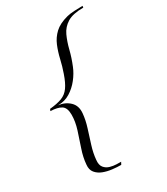

<svg xmlns="http://www.w3.org/2000/svg" viewBox="-184 -704 784 902"><g transform="rotate(-30 208.0 -253.0)"><path d="M200 116Q178 116 152.5 113Q127 110 105 101.5Q83 93 69.5 76.5Q56 60 59 33Q62 -5 76 -45.5Q90 -86 103 -127Q116 -168 116 -205Q116 -243 96 -255.5Q76 -268 38 -269L42 -279Q83 -283 108 -292.5Q133 -302 149.5 -325Q166 -348 180 -389Q192 -423 200 -458Q208 -493 221 -524.5Q234 -556 259 -579.5Q284 -603 330 -615Q344 -619 370 -620.5Q396 -622 416 -622L415 -613Q358 -613 328 -594.5Q298 -576 283.5 -544.5Q269 -513 259.5 -474.5Q250 -436 234 -397Q222 -367 200 -339Q178 -311 149 -293Q120 -275 86 -275H82Q119 -271 143.5 -247.5Q168 -224 164 -184Q161 -150 149 -112Q137 -74 125 -36Q113 2 110 37Q107 64 118.5 78Q130 92 147.5 97Q165 102 182 102.5Q199 103 207 103Z"/></g></svg>

Font: MonteCarlo
Style: Regular
Weight: 400
Designer: Robert E. Leuschke
Foundry: Robert E. Leuschke
Version: Version 1.010; ttfautohint (v1.8.3)